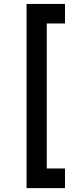

<svg xmlns="http://www.w3.org/2000/svg" viewBox="-20 -780 392 984"><path d="M116.2 184.1V-759.8H313V-659.7H219.7V83.5H313V184.1Z"/></svg>

Font: Twentytwelve Slab
Style: TwentytwelveSlab
Weight: 700
Designer: Domenico Catapano
Version: Version 1.00 2012